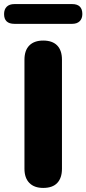

<svg xmlns="http://www.w3.org/2000/svg" viewBox="-56 -913 424 942"><path d="M156 9Q112 9 88 -15.5Q64 -40 64 -85V-620Q64 -666 88 -690Q112 -714 156 -714Q201 -714 224.5 -690Q248 -666 248 -620V-85Q248 -40 225 -15.5Q202 9 156 9ZM15 -796Q-36 -796 -36 -844Q-36 -867 -23 -880Q-10 -893 15 -893H298Q348 -893 348 -844Q348 -822 335 -809Q322 -796 298 -796Z"/></svg>

Font: Nunito ExtraLight Black
Style: Regular
Weight: 900
Version: Version 3.602